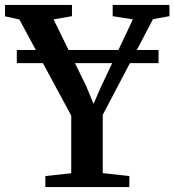

<svg xmlns="http://www.w3.org/2000/svg" viewBox="-36 -763 710 783"><path d="M254.5 -56.5V-291.5L43 -683.5L-15.5 -696.5V-743H257.5V-697L182.5 -684L315.5 -412L345.5 -339.5L377 -411.5L506 -684L423.5 -697V-743H655V-697L588 -685L383 -294.5V-57L491.5 -45V0H149V-45ZM610.5 -559V-505.5H32.5V-559Z"/></svg>

Font: Merriweather 48pt SemiBold
Style: Regular
Weight: 600
Version: Version 2.100